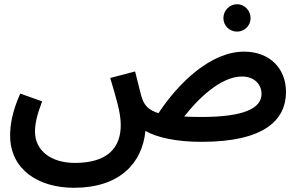

<svg xmlns="http://www.w3.org/2000/svg" viewBox="-20 -660 1418 911"><path d="M1105 -510C1140 -510 1169 -538 1169 -574C1169 -610 1140 -640 1105 -640C1069 -640 1040 -610 1040 -574C1040 -538 1069 -510 1105 -510ZM331 231C547 231 655 115 670 -39C725 -7 818 13 936 13C1232 13 1337 -89 1337 -224C1337 -333 1262 -415 1138 -415C980 -415 827 -267 732 -123C689 -136 668 -157 656 -188C648 -208 641 -244 621 -321L503 -290C529 -202 553 -127 553 -67C553 39 493 113 335 113C222 113 146 54 146 -35C146 -76 157 -119 180 -179L76 -216C37 -129 28 -64 28 -17C28 145 163 231 331 231ZM1128 -297C1193 -297 1221 -253 1221 -215C1221 -146 1138 -105 935 -105C905 -105 878 -106 854 -107C915 -186 1025 -297 1128 -297Z"/></svg>

Font: Noto Sans Arabic SemBd
Style: Regular
Weight: 600
Designer: Monotype Design Team, Nadine Chahine, Nizar Qandah and Khaled Hosny
Foundry: Monotype Imaging Inc.
Version: Version 2.012